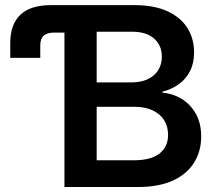

<svg xmlns="http://www.w3.org/2000/svg" viewBox="-20 -748 862 768"><path d="M21 -516.6V-576.2Q21 -650.4 61.5 -689Q102.1 -727.5 184.1 -727.5H237.8V-617.7H197.3Q168.5 -617.7 154.8 -605.2Q141.1 -592.8 141.1 -566.4V-516.6ZM237.8 0V-727.5H518.1Q595.7 -727.5 648.9 -703.4Q702.1 -679.2 729.2 -636.7Q756.3 -594.2 756.3 -538.6Q756.3 -495.6 740.2 -463.9Q724.1 -432.1 695.8 -411.6Q667.5 -391.1 629.9 -381.3V-377.4Q671.4 -374 706.5 -352.5Q741.7 -331.1 763.2 -293.2Q784.7 -255.4 784.7 -201.7Q784.7 -143.1 756.3 -97.4Q728 -51.8 671.9 -25.9Q615.7 0 531.7 0ZM366.7 -106.9H515.1Q584 -106.9 618.2 -134Q652.3 -161.1 652.3 -208.5Q652.3 -242.2 636.5 -267.3Q620.6 -292.5 590.6 -306.6Q560.5 -320.8 518.6 -320.8H366.7ZM366.7 -418.5H507.3Q543.5 -418.5 570.3 -430.9Q597.2 -443.4 612.3 -466.6Q627.4 -489.7 627.4 -521.5Q627.4 -566.4 596.4 -593.8Q565.4 -621.1 508.8 -621.1H366.7Z"/></svg>

Font: Inter 24pt SemiBold
Style: Regular
Weight: 600
Designer: Rasmus Andersson
Foundry: rsms
Version: Version 4.001;git-66647c0bb